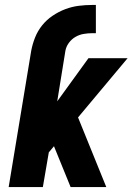

<svg xmlns="http://www.w3.org/2000/svg" viewBox="-20 -755 540 775"><path d="M15 0 106 -550Q111 -577 121.5 -603.5Q132 -630 150 -652.5Q168 -675 192.5 -691.5Q217 -708 243.5 -718Q270 -728 297.5 -731.5Q325 -735 352 -735H367V-621H352Q335 -621 317.5 -618Q300 -615 284.5 -606Q269 -597 258 -582Q247 -567 244 -550L211 -346L337 -520H495L295 -281L409 0H265L199 -162L198 -165L177 -140L153 0Z"/></svg>

Font: Iosevka SS04 Heavy Oblique
Style: Regular
Weight: 900
Italic angle: -9°
Monospace: yes
Designer: Belleve Invis
Foundry: Belleve Invis
Version: Version 19.0.0; ttfautohint (v1.8.4)